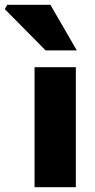

<svg xmlns="http://www.w3.org/2000/svg" viewBox="-86 -780 394 800"><path d="M58 0V-500H230V0ZM104 -570 -66 -742 -56 -760H124L234 -570Z"/></svg>

Font: Mada Black
Style: Regular
Weight: 900
Designer: Khaled Hosny
Version: Version 1.5